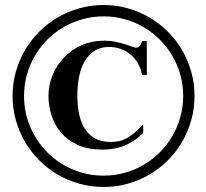

<svg xmlns="http://www.w3.org/2000/svg" viewBox="-20 -724 816 760"><path d="M750 -344.2Q750 -294.4 737.1 -248.3Q724.1 -202.1 700.7 -162.1Q677.2 -122.1 644.5 -89.4Q611.8 -56.6 571.8 -33.2Q531.7 -9.8 485.8 3.2Q439.9 16.1 390.1 16.1Q340.3 16.1 294.2 3.2Q248 -9.8 208 -33.2Q168 -56.6 135.3 -89.4Q102.5 -122.1 79.1 -162.1Q55.7 -202.1 42.7 -248.3Q29.8 -294.4 29.8 -344.2Q29.8 -394 42.7 -439.9Q55.7 -485.8 79.1 -525.9Q102.5 -565.9 135.3 -598.6Q168 -631.3 208 -654.8Q248 -678.2 294.2 -691.2Q340.3 -704.1 390.1 -704.1Q439.9 -704.1 485.8 -691.2Q531.7 -678.2 571.8 -654.8Q611.8 -631.3 644.5 -598.6Q677.2 -565.9 700.7 -525.9Q724.1 -485.8 737.1 -439.9Q750 -394 750 -344.2ZM705.1 -344.2Q705.1 -387.7 693.8 -428Q682.6 -468.3 662.1 -503.2Q641.6 -538.1 612.8 -566.9Q584 -595.7 549.1 -616.2Q514.2 -636.7 473.9 -647.9Q433.6 -659.2 390.1 -659.2Q346.7 -659.2 306.4 -647.9Q266.1 -636.7 231 -616.2Q195.8 -595.7 167.2 -566.9Q138.7 -538.1 118.2 -503.2Q97.7 -468.3 86.4 -428Q75.2 -387.7 75.2 -344.2Q75.2 -278.8 99.9 -221.4Q124.5 -164.1 167.2 -121.1Q210 -78.1 267.3 -53.5Q324.7 -28.8 390.1 -28.8Q433.6 -28.8 473.9 -40Q514.2 -51.3 549.1 -71.8Q584 -92.3 612.8 -121.1Q641.6 -149.9 662.1 -185.1Q682.6 -220.2 693.8 -260.5Q705.1 -300.8 705.1 -344.2ZM542 -426.8Q537.6 -454.1 524.9 -475.1Q512.2 -496.1 494.6 -510Q477.1 -523.9 455.6 -531Q434.1 -538.1 412.1 -538.1Q377.4 -538.1 353.5 -522.5Q329.6 -506.8 314.5 -480.2Q299.3 -453.6 292.7 -418.5Q286.1 -383.3 286.1 -344.2Q286.1 -305.2 293.2 -272Q300.3 -238.8 315.9 -214.4Q331.5 -189.9 356.4 -176Q381.3 -162.1 417 -162.1Q435.5 -162.1 451.2 -165.5Q466.8 -168.9 481.9 -177.2Q497.1 -185.5 512.7 -198.7Q528.3 -211.9 546.9 -231.9V-198.2Q520 -169.4 479.7 -150.6Q439.5 -131.8 383.8 -131.8Q329.1 -131.8 289.1 -149.7Q249 -167.5 223.1 -197.3Q197.3 -227.1 184.6 -265.4Q171.9 -303.7 171.9 -344.2Q171.9 -386.7 188 -426.3Q204.1 -465.8 233.2 -496.3Q262.2 -526.9 303 -544.9Q343.8 -563 393.1 -563Q416.5 -563 437.3 -558.6Q458 -554.2 474.6 -549.1Q491.2 -543.9 502.4 -539.6Q513.7 -535.2 518.1 -535.2Q526.9 -535.2 533 -542.5Q539.1 -549.8 543 -562H561V-426.8Z"/></svg>

Font: Tai Heritage Pro
Style: Bold
Weight: 700
Designer: Faah Baccam, Walt Agee, Victor Gaultney, Annie Olsen, Eric Hays
Foundry: SIL International
Version: Version 2.600